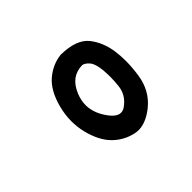

<svg xmlns="http://www.w3.org/2000/svg" viewBox="-91 -955 682 682"><g transform="rotate(-45 250.0 -613.5)"><path d="M408.2 -559.1Q398.4 -492.2 348.6 -452.6Q308.1 -420.9 271.5 -420.9Q262.7 -420.9 253.9 -422.9Q209.5 -432.6 178 -464.4Q146.5 -496.1 131.8 -555.2Q125 -583.5 125 -612.3Q125 -644.5 133.8 -678.2Q150.4 -741.2 185.8 -771.2Q221.2 -801.3 265.1 -806.2H265.6Q342.3 -805.2 373 -767.6Q387.7 -749 397 -726.6Q406.2 -704.1 409.9 -679.2Q413.6 -654.3 413.6 -625.2Q413.6 -596.2 408.2 -559.1ZM201.2 -616.7Q201.2 -601.6 206.1 -584Q212.4 -562 229.5 -538.1Q251 -508.8 271 -508.8Q281.2 -508.8 292 -516.1Q328.1 -542 332 -583Q334.5 -606 334.5 -625.5Q334.5 -692.9 315.9 -711.9Q303.2 -725.1 293 -726.1Q235.8 -725.1 211.4 -665.5Q201.2 -640.6 201.2 -616.7Z"/></g></svg>

Font: Bakudai
Style: Medium
Weight: 500
Version: Version 1.48